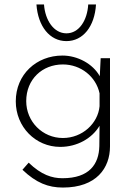

<svg xmlns="http://www.w3.org/2000/svg" viewBox="-20 -653 604 864"><path d="M279 -468C353 -468 406 -533 412 -633H377C373 -562 336 -503 279 -503C222 -503 183 -562 178 -633H144C151 -534 204 -468 279 -468ZM433 -391 429 -310C398 -366 329 -403 261 -403C144 -403 51 -318 51 -197C51 -82 140 8 251 8C327 8 394 -30 428 -87L427 5C425 85 383 149 261 149C214 149 166 134 109 79L81 111C143 170 197 191 263 191C414 191 475 103 475 6V-391ZM263 -32C171 -32 98 -106 98 -198C98 -296 170 -363 263 -363C344 -363 412 -308 428 -233V-175C421 -98 351 -32 263 -32Z"/></svg>

Font: Sulaf Light
Style: Regular
Weight: 300
Designer: Bandar Raffah (Arabic) and Santiago Orozco (Latin)
Foundry: Caramella and Typemade
Version: Version 1.005;PS 001.005;hotconv 1.0.88;makeotf.lib2.5.64775